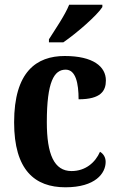

<svg xmlns="http://www.w3.org/2000/svg" viewBox="-20 -786 502 816"><path d="M188 -619V-606H249C306 -645 393 -721 415 -756V-766H274C256 -721 215 -662 188 -619ZM258 10C386 10 429 -50 429 -98C429 -117 420 -132 405 -141C385 -95 343 -59 284 -59C210 -59 179 -130 179 -267C179 -439 210 -490 259 -490C302 -490 314 -432 314 -364C409 -364 430 -400 430 -444C430 -503 376 -548 255 -548C135 -548 40 -481 40 -266C40 -63 128 10 258 10Z"/></svg>

Font: Noto Serif Condensed
Style: Bold
Weight: 700
Width: 3
Designer: Monotype Design Team
Foundry: Monotype Imaging Inc.
Version: Version 2.015